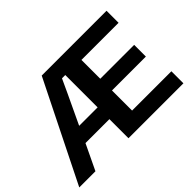

<svg xmlns="http://www.w3.org/2000/svg" viewBox="-125 -969 1250 1250"><g transform="rotate(-45 500.0 -344.0)"><path d="M960.9 0H455.1V-175.8H234.9L150.9 0H2L344.2 -688H940.9V-577.1H599.1V-403.8H911.1V-295.9H599.1V-110.8H960.9ZM455.1 -284.2V-582H424.8Q404.3 -535.6 285.2 -284.2Z"/></g></svg>

Font: Libra Sans Modern
Style: Bold
Weight: 700
Foundry: Stefan Peev, Context Ltd
Version: Version 1.000